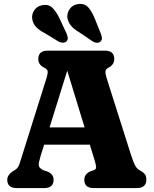

<svg xmlns="http://www.w3.org/2000/svg" viewBox="-20 -958 784 978"><path d="M253 -42.5Q253 0 205 0H64.5Q17 0 17 -42.5Q17 -65.5 43 -84L56 -92Q66.5 -98.5 72.5 -108Q78.5 -117.5 87.5 -149L217.5 -562Q224.5 -585.5 222.5 -595.8Q220.5 -606 204.5 -614Q175 -628 175 -657.5Q175 -700 223 -700H514.5Q562 -700 562 -657.5Q562 -628 531.5 -612.5Q519.5 -606.5 517.5 -596Q515.5 -585.5 522 -564L646 -173Q658.5 -133.5 667.8 -115.8Q677 -98 693.5 -89.5Q712 -79.5 718.8 -69Q725.5 -58.5 725.5 -42.5Q725.5 -23 714 -11.5Q702.5 0 678 0H457Q409.5 0 409.5 -42.5Q409.5 -70.5 438.5 -84.5L460 -92Q470 -96 469.5 -107.5Q469 -119 460.5 -146.5L437.5 -221H205L187.5 -166Q177 -131.5 177.2 -117Q177.5 -102.5 201 -91L223.5 -83.5Q253 -70 253 -42.5ZM232.5 -309H411L322.5 -598ZM463.5 -861.5 493.5 -787Q498 -775 499 -764.8Q500 -754.5 492 -746.5Q484.5 -739.5 473 -740.2Q461.5 -741 451.5 -747.5L384.5 -793Q355 -810.5 341 -828Q327 -845.5 323 -868.5Q321 -893 336 -913.5Q351 -934 379 -937.5Q411.5 -941.5 430.5 -919.5Q449.5 -897.5 463.5 -861.5ZM284.5 -861.5 318.5 -788.5Q323.5 -777 325 -766.8Q326.5 -756.5 319.5 -748Q312 -740.5 300.8 -740.5Q289.5 -740.5 279 -746L210 -788Q179.5 -804 164.2 -820Q149 -836 144.5 -859.5Q140 -883.5 154 -905Q168 -926.5 195 -931.5Q227.5 -938 247.8 -917.5Q268 -897 284.5 -861.5Z"/></svg>

Font: Fraunces 72pt SuperSoft
Style: Bold
Weight: 700
Version: Version 1.000;[0bf87f6ff]